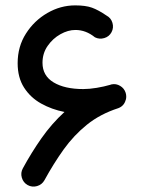

<svg xmlns="http://www.w3.org/2000/svg" viewBox="-20 -651 534 717"><path d="M83 40Q66.9 30.8 61.5 12.5Q56.2 -5.9 65.4 -22.5Q97.2 -81.1 135 -135Q172.9 -189 220.7 -232.9Q173.3 -242.2 133.5 -264.4Q93.8 -286.6 69.8 -324Q45.9 -361.3 45.9 -415Q45.9 -477.1 76.9 -525.6Q107.9 -574.2 157 -602.5Q206.1 -630.9 260.7 -630.9Q299.8 -630.9 323.5 -622.3Q347.2 -613.8 377.9 -592.8Q394.5 -584 399.9 -565.7Q405.3 -547.4 396.5 -530.8Q387.7 -514.2 369.4 -508.8Q351.1 -503.4 334.5 -511.7Q300.8 -539.1 261.7 -539.1Q233.9 -539.1 205.6 -523.2Q177.2 -507.3 158 -479.7Q138.7 -452.1 138.7 -416.5Q138.7 -368.2 180.2 -343.3Q221.7 -318.4 291 -318.4Q314 -318.4 341.3 -323Q368.7 -327.6 390.6 -334Q393.6 -335 396.5 -335.9Q413.6 -339.4 428.7 -330.3Q443.8 -321.3 449.2 -304.7Q453.1 -292 450.2 -279.3Q450.2 -279.3 450.2 -279.3Q450.2 -279.3 449.7 -278.8Q443.8 -255.4 421.9 -247.1Q354 -225.1 304.9 -185.5Q255.9 -146 218 -93.3Q180.2 -40.5 146 22Q136.7 38.6 118.4 43.9Q100.1 49.3 83 40Z"/></svg>

Font: Mikhak-FD Medium
Style: Regular
Weight: 500
Designer: Amin Abedi
Version: Version 3.2